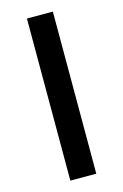

<svg xmlns="http://www.w3.org/2000/svg" viewBox="-110 -751 514 801"><g transform="rotate(-15 147.0 -350.0)"><path d="M91 0V-700H203V0Z"/></g></svg>

Font: Geologica Roman
Style: Regular
Weight: 400
Designer: Sindre Bremnes, Frode Helland
Foundry: Monokrom Skriftforlag AS
Version: Version 1.010;gftools[0.9.28]